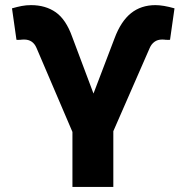

<svg xmlns="http://www.w3.org/2000/svg" viewBox="-20 -737 736 757"><path d="M265.6 -216.8 124 -547.9Q109.9 -581.1 75.2 -581.1Q66.4 -581.1 60.5 -580.1Q55.2 -580.1 50.3 -579.8Q45.4 -579.6 44.9 -580.1L27.3 -704.1Q47.9 -710 65.4 -713.4Q83 -716.8 102.5 -716.8Q159.7 -716.8 200 -688.5Q240.2 -660.2 264.6 -591.8L348.6 -368.2L431.6 -585.9Q456.5 -652.8 496.3 -684.8Q536.1 -716.8 592.8 -716.8Q623.5 -716.8 668 -704.1L650.4 -580.1Q649.4 -579.6 644 -579.8Q638.7 -580.1 632.8 -580.1Q627.9 -581.1 619.1 -581.1Q601.1 -581.1 588.9 -572Q576.7 -563 570.3 -547.9L426.8 -219.7V0H265.6Z"/></svg>

Font: Pretendard JP ExtraBold
Style: Regular
Weight: 800
Designer: Base glyphs from Inter by Rasmus Andersson; Hangeul glyphs from Noto Sans CJK(Source Han Sans) by Jang Soo-young and Kan
Foundry: Kil Hyung-jin
Version: Version 1.309